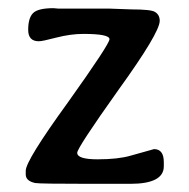

<svg xmlns="http://www.w3.org/2000/svg" viewBox="-20 -451 462 470"><path d="M371 -400Q371 -371 270 -231Q169 -89 169 -77Q169 -61 219 -61Q269 -61 300 -70L357 -86Q381 -86 381 -54V-44Q381 -1 299 -1H199Q137 -1 104 -1.5Q71 -2 66 -3Q43 -8 43 -24V-33Q43 -58 146 -200Q248 -343 248 -355Q248 -368 184 -368Q153 -368 118 -359Q84 -350 75 -350Q49 -350 49 -378Q49 -407 61 -419Q73 -431 111 -431L122 -430H246L301 -428Q349 -428 359 -422Q371 -415 371 -400Z"/></svg>

Font: Stylish
Style: Regular
Weight: 400
Version: Version 1.64